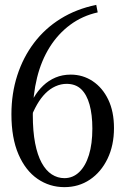

<svg xmlns="http://www.w3.org/2000/svg" viewBox="-20 -760 515 790"><path d="M382 -709 376 -740Q294 -723 229.5 -683Q165 -643 120 -583.5Q75 -524 51 -449.5Q27 -375 27 -290Q27 -192 56 -125Q85 -58 134.5 -24Q184 10 245 10Q304 10 350 -21Q396 -52 422.5 -107Q449 -162 449 -233Q449 -301 425.5 -350Q402 -399 361.5 -426Q321 -453 271 -453Q237 -453 208.5 -441Q180 -429 157.5 -407.5Q135 -386 119.5 -359Q104 -332 95 -301L105 -271Q117 -303 132.5 -330Q148 -357 167 -376Q186 -395 208.5 -405Q231 -415 254 -415Q291 -415 314 -393Q337 -371 348.5 -329.5Q360 -288 360 -231Q360 -168 346 -122.5Q332 -77 306 -52Q280 -27 245 -27Q217 -27 193 -42.5Q169 -58 151.5 -90Q134 -122 124.5 -171Q115 -220 115 -287Q115 -370 132.5 -440.5Q150 -511 184.5 -566Q219 -621 269 -658Q319 -695 382 -709Z"/></svg>

Font: Roboto Serif 120pt ExtraCondensed
Style: Regular
Weight: 400
Width: 2
Designer: Greg Gazdowicz
Foundry: Commercial Type
Version: Version 1.008